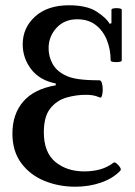

<svg xmlns="http://www.w3.org/2000/svg" viewBox="-20 -696 511 727"><path d="M265 11Q202 11 147.5 -11.5Q93 -34 60 -79Q27 -124 27 -190Q27 -264 68 -311.5Q109 -359 191 -373V-380Q130 -392 98 -434Q66 -476 66 -528Q66 -591 113 -633.5Q160 -676 241 -676Q309 -676 346 -652Q383 -628 395 -606L402 -608V-659Q402 -663 411.5 -664.5Q421 -666 431 -664.5Q441 -663 441 -659V-467Q441 -463 430.5 -461.5Q420 -460 409.5 -461.5Q399 -463 399 -467Q399 -508 385 -543.5Q371 -579 343 -601Q315 -623 272 -623Q224 -623 194 -590.5Q164 -558 164 -513Q164 -482 179 -454.5Q194 -427 227 -411Q246 -401 277 -396.5Q308 -392 356 -392Q363 -392 366 -381Q369 -370 369 -356.5Q369 -343 366 -333.5Q363 -324 358 -327Q341 -334 329 -335.5Q317 -337 304 -337Q268 -337 231.5 -326.5Q195 -316 170.5 -285.5Q146 -255 146 -195Q146 -119 189.5 -83Q233 -47 299 -47Q331 -47 358.5 -54.5Q386 -62 410 -80Q414 -83 421.5 -77Q429 -71 434.5 -62.5Q440 -54 435 -49Q407 -20 362 -4.5Q317 11 265 11Z"/></svg>

Font: Junicode SmExp
Style: Bold
Weight: 700
Width: 6
Designer: Peter S. Baker
Version: Version 2.205; ttfautohint (v1.8.4)